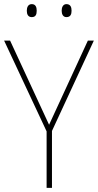

<svg xmlns="http://www.w3.org/2000/svg" viewBox="-20 -911 475 931"><path d="M110 -859C110 -842 116 -828 134 -828C153 -828 158 -841 158 -859C158 -876 153 -891 134 -891C116 -891 110 -875 110 -859ZM279 -859C279 -842 286 -828 302 -828C322 -828 327 -842 327 -859C327 -876 322 -891 302 -891C286 -891 279 -876 279 -859ZM218 -306 29 -714H0L206 -274V0H232V-276L435 -714H406Z"/></svg>

Font: Noto Sans Sinhala UI SemiCondensed Thin
Style: Regular
Weight: 100
Width: 4
Designer: Jelle Bosma - Monotype Design Team
Foundry: Monotype Imaging Inc.
Version: Version 2.006